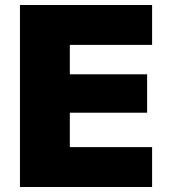

<svg xmlns="http://www.w3.org/2000/svg" viewBox="-20 -750 681 770"><path d="M60 0V-730H590V-570H260V-452H570V-298H260V-160H590V0Z"/></svg>

Font: M PLUS 2 Black
Style: Regular
Weight: 900
Designer: Coji Morishita
Foundry: UNDERFOREST DESIGN
Version: Version 1.001